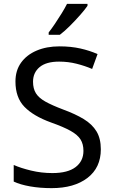

<svg xmlns="http://www.w3.org/2000/svg" viewBox="-20 -964 589 994"><path d="M502 -191Q502 -96 433 -43Q364 10 247 10Q187 10 136 1Q85 -8 51 -24V-110Q87 -94 140.5 -81Q194 -68 251 -68Q331 -68 371.5 -99Q412 -130 412 -183Q412 -218 397 -242Q382 -266 345.5 -286.5Q309 -307 244 -330Q153 -363 106.5 -411Q60 -459 60 -542Q60 -599 89 -639.5Q118 -680 169.5 -702Q221 -724 288 -724Q347 -724 396 -713Q445 -702 485 -684L457 -607Q420 -623 376.5 -634Q333 -645 286 -645Q219 -645 185 -616.5Q151 -588 151 -541Q151 -505 166 -481Q181 -457 215 -438Q249 -419 307 -397Q370 -374 413.5 -347.5Q457 -321 479.5 -284Q502 -247 502 -191ZM433 -934Q421 -916 396 -887.5Q371 -859 342.5 -830.5Q314 -802 290 -784H232V-796Q247 -815 264.5 -841Q282 -867 299 -894.5Q316 -922 327 -944H433Z"/></svg>

Font: Noto Sans Buhid
Style: Regular
Weight: 400
Designer: Monotype Design Team
Foundry: Monotype Imaging Inc.
Version: Version 2.001